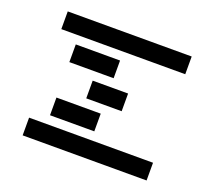

<svg xmlns="http://www.w3.org/2000/svg" viewBox="-116 -839 1111 995"><g transform="rotate(20 439.5 -342.0)"><path d="M781.2 -97.7V0H97.7V-97.7ZM97.7 -585.9V-683.6H781.2V-585.9ZM195.3 -439.5V-537.1H439.5V-439.5ZM341.8 -293V-390.6H537.1V-293ZM195.3 -146.5V-244.1H439.5V-146.5Z"/></g></svg>

Font: Trigram
Style: Regular
Weight: 400
Designer: GGBotNet
Foundry: GGBotNet
Version: 1.05